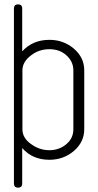

<svg xmlns="http://www.w3.org/2000/svg" viewBox="-20 -789 451 882"><path d="M320 -565Q367 -524 367 -466V-195Q367 -137 320 -96Q272 -55 207 -55Q129 -55 82 -109V-98V54Q82 73 63 73Q44 73 44 54V-98V-600V-750Q44 -769 63 -769Q82 -769 82 -750V-600V-553Q130 -606 207 -606Q272 -606 320 -565ZM317 -282V-283V-466Q317 -506 285 -535Q254 -563 207 -563Q159 -563 123 -535Q83 -505 83 -466V-195Q83 -155 123 -127Q161 -99 207 -99Q252 -99 285 -127Q317 -154 317 -195Z"/></svg>

Font: Aaram
Style: Regular
Weight: 400
Designer: Tharique Azeez
Foundry: Tharique Azeez
Version: Version 1.7